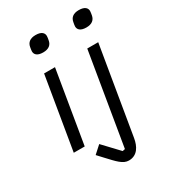

<svg xmlns="http://www.w3.org/2000/svg" viewBox="-227 -861 1054 1186"><g transform="rotate(-30 300.0 -268.0)"><path d="M62.9 0H141L226.9 -516H149.1ZM152 -671.2C152 -649.9 166.9 -631 209.9 -631C250 -631 271 -649.1 275.9 -679C278.1 -691.1 279.8 -699.9 279.8 -708.1C279.8 -729 264.9 -747.9 221.9 -747.9C182.2 -747.9 160.9 -730.1 155.9 -699.9C154.1 -687.9 152 -679 152 -671.2ZM172.9 79.9 208.1 117.9C263.1 176.8 293 212 334.9 212C394.9 212 421.9 163 431.1 106.9L535.2 -516H457L348 138.1L329.9 142L225.9 32ZM459.9 -671.2C459.9 -649.9 475.1 -631 518.1 -631C557.9 -631 578.8 -649.1 584.2 -679C585.9 -691.1 588.1 -699.9 588.1 -708.1C588.1 -729 573.2 -747.9 529.8 -747.9C490.1 -747.9 469.1 -730.1 464.1 -699.9C462 -687.9 459.9 -679 459.9 -671.2Z"/></g></svg>

Font: Margiela Mono Italic Italic
Style: Regular
Weight: 400
Designer: Mike Abbink, Paul van der Laan, Pieter van Rosmalen
Foundry: Bold Monday
Version: Version 2.003 2021